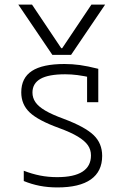

<svg xmlns="http://www.w3.org/2000/svg" viewBox="-20 -810 540 840"><path d="M60 -790H120L248 -599H252L380 -790H440L291 -570H209ZM231 10Q190 10 154 3Q118 -4 84 -18V-63Q120 -49 155.5 -42Q191 -35 230 -35Q304 -35 341 -59Q378 -83 378 -130Q378 -155 364.5 -174.5Q351 -194 320.5 -212.5Q290 -231 238 -250Q147 -283 110 -318Q73 -353 73 -406Q73 -469 119.5 -499.5Q166 -530 262 -530Q296 -530 329 -525.5Q362 -521 410 -509V-363H361V-503L387 -469Q346 -478 319 -481.5Q292 -485 265 -485Q192 -485 157 -465Q122 -445 122 -405Q122 -382 135 -363Q148 -344 177.5 -326.5Q207 -309 259 -290Q352 -255 389.5 -219Q427 -183 427 -128Q427 -60 377.5 -25Q328 10 231 10Z"/></svg>

Font: M PLUS 1 Code Light
Style: Regular
Weight: 300
Designer: Coji Morishita
Foundry: UNDERFOREST DESIGN
Version: Version 1.002